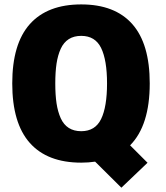

<svg xmlns="http://www.w3.org/2000/svg" viewBox="-20 -726 750 870"><path d="M348 11Q194.5 11 115 -78.5Q35.5 -168 35.5 -348Q35.5 -527.5 115.2 -616.8Q195 -706 348 -706Q500.5 -706 579.5 -616.8Q658.5 -527.5 658.5 -348Q658.5 -157.5 569.5 -67.5L648.5 11.5L530 124.5L411 6.5Q381 11 348 11ZM348 -131.5Q411.5 -131.5 438.2 -186.8Q465 -242 465 -348Q465 -453.5 438.2 -508.5Q411.5 -563.5 348 -563.5Q315 -563.5 291.8 -548.8Q268.5 -534 255.2 -505Q242 -476 236.2 -437.8Q230.5 -399.5 230.5 -348Q230.5 -296 236.2 -257.8Q242 -219.5 255.2 -190.2Q268.5 -161 291.8 -146.2Q315 -131.5 348 -131.5Z"/></svg>

Font: League Mono ExtraBold
Style: Regular
Weight: 800
Width: 6
Designer: Tyler Finck
Foundry: The League of Moveable Type / Tyler Finck
Version: Version 2.210